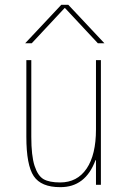

<svg xmlns="http://www.w3.org/2000/svg" viewBox="-20 -770 540 800"><path d="M377.9 -102.5Q335.9 10.7 230.5 9.8Q151.4 9.8 120.6 -36.1Q89.8 -82 89.8 -200.2V-519.5H110.4V-200.2Q110.4 -121.1 124 -79.1Q137.7 -37.1 161.6 -23.4Q185.5 -9.8 230.5 -9.8Q301.8 -9.8 340.8 -67.4Q379.9 -125 379.9 -230.5V-519.5H400.4V0H379.9V-102.5ZM415 -589.8H387.7L251 -736.3H249L112.3 -589.8H85L235.4 -750H264.6Z"/></svg>

Font: Mgen+ 1m thin
Style: Regular
Weight: 100
Designer: [Source Han Sans]
Ryoko NISHIZUKA  (kana & ideographs); Paul D. Hunt (Latin, Greek & Cyrillic); Wenlong ZHANG  (bopomofo
Version: Version 1.059.20150602